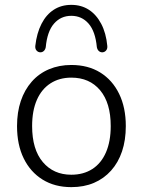

<svg xmlns="http://www.w3.org/2000/svg" viewBox="-20 -761 587 789"><path d="M273 8Q205 8 155 -23Q105 -54 77.5 -110Q50 -166 50 -243Q50 -300 65.5 -346Q81 -392 110.5 -425.5Q140 -459 181.5 -476.5Q223 -494 273 -494Q342 -494 392 -463Q442 -432 469.5 -375.5Q497 -319 497 -243Q497 -185 481.5 -139Q466 -93 436.5 -60Q407 -27 366 -9.5Q325 8 273 8ZM273 -43Q323 -43 359.5 -66.5Q396 -90 415.5 -135Q435 -180 435 -243Q435 -338 391.5 -390Q348 -442 273 -442Q224 -442 187.5 -418.5Q151 -395 131.5 -350.5Q112 -306 112 -243Q112 -147 156 -95Q200 -43 273 -43ZM146 -546Q137 -546 130.5 -553Q124 -560 125 -572Q131 -625 150.5 -663Q170 -701 201 -721Q232 -741 273 -741Q314 -741 345 -721Q376 -701 396 -663Q416 -625 421 -572Q422 -560 415.5 -553Q409 -546 400 -546Q392 -546 386 -551.5Q380 -557 378 -567Q372 -632 344 -664Q316 -696 273 -696Q230 -696 202 -664Q174 -632 168 -567Q166 -557 160 -551.5Q154 -546 146 -546Z"/></svg>

Font: Nunito ExtraLight Light
Style: Regular
Weight: 300
Version: Version 3.602